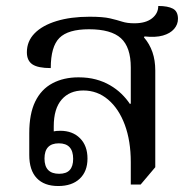

<svg xmlns="http://www.w3.org/2000/svg" viewBox="-20 -614 653 643"><path d="M175 9Q128 9 103 -17.5Q78 -44 78 -95V-168Q78 -233 98 -274Q118 -315 155.5 -335Q193 -355 243 -355Q275 -355 301 -348Q327 -341 348.5 -328.5Q370 -316 386.5 -300Q403 -284 415 -266L418 -267V-388Q418 -456 385 -486Q352 -516 278 -516Q208 -516 179 -487Q150 -458 150 -386Q107 -386 88.5 -398.5Q70 -411 70 -439Q70 -476 96 -502.5Q122 -529 169.5 -543.5Q217 -558 280 -558Q325 -558 348.5 -552.5Q372 -547 389 -541.5Q406 -536 430 -536Q468 -536 489 -552.5Q510 -569 510 -594Q542 -594 559 -585Q576 -576 576 -551Q576 -532 563 -517Q550 -502 525.5 -495Q501 -488 464 -492L462 -489Q481 -467 490.5 -439.5Q500 -412 500 -378V-54L451 4H418V-71Q418 -142 398 -196Q378 -250 342 -280.5Q306 -311 259 -311Q213 -311 186.5 -280.5Q160 -250 160 -191V-174Q163 -175 169 -175.5Q175 -176 182 -176Q223 -176 248 -151Q273 -126 273 -83Q273 -40 247 -15.5Q221 9 175 9ZM178 -32Q202 -32 213.5 -44.5Q225 -57 225 -82Q225 -134 177 -134Q129 -134 129 -83Q129 -32 178 -32Z"/></svg>

Font: Noto Serif Thai
Style: Regular
Weight: 400
Designer: Monotype Design Team
Foundry: Monotype Imaging Inc.
Version: Version 2.001